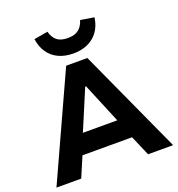

<svg xmlns="http://www.w3.org/2000/svg" viewBox="-164 -1083 1131 1217"><g transform="rotate(-20 402.0 -474.0)"><path d="M8 0 330 -705H473L795 0H626L542 -195L609 -136H192L258 -195L175 0ZM398 -539 269 -233 244 -269H557L531 -233L404 -539ZM401 -762Q345 -762 302 -782Q259 -802 232.5 -840.5Q206 -879 199 -932L292 -948Q303 -907 328.5 -886.5Q354 -866 401 -866Q448 -866 474 -886.5Q500 -907 512 -947L604 -932Q592 -850 538 -806Q484 -762 401 -762Z"/></g></svg>

Font: Nunito Sans 7pt ExtraBold
Style: Regular
Weight: 800
Designer: Vernon Adams
Foundry: Vernon Adams
Version: Version 3.101;gftools[0.9.27]